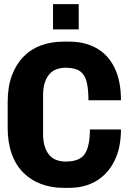

<svg xmlns="http://www.w3.org/2000/svg" viewBox="-20 -897 640 927"><path d="M287 10Q228 10 178.5 -8.5Q129 -27 92.5 -63.5Q56 -100 36.5 -154.5Q17 -209 17 -281V-404Q17 -477 37 -531.5Q57 -586 93 -623Q129 -660 178.5 -678Q228 -696 287 -696H314Q389 -696 445 -665Q501 -634 532.5 -571Q564 -508 564 -413H407Q407 -467 398.5 -501.5Q390 -536 366.5 -553Q343 -570 297 -570Q274 -570 254 -563Q234 -556 219.5 -540Q205 -524 196.5 -499Q188 -474 188 -437V-251Q188 -214 196.5 -188.5Q205 -163 219.5 -147Q234 -131 254 -124Q274 -117 297 -117Q365 -117 389.5 -154Q414 -191 414 -272H564Q564 -183 532.5 -120Q501 -57 445 -23.5Q389 10 314 10ZM236 -755V-877H360V-755Z"/></svg>

Font: Chivo Mono Medium
Style: Bold
Weight: 700
Monospace: yes
Version: Version 1.008